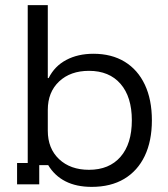

<svg xmlns="http://www.w3.org/2000/svg" viewBox="-20 -720 657 750"><path d="M338.3 10Q278.3 10 235.8 -11.7Q193.3 -33.3 168.3 -75H133.3V0H46.7V-83.3H88.3V-700H166.7V-415H170Q193.3 -461.7 238.8 -485.8Q284.2 -510 345 -510Q415.8 -510 467.1 -478.8Q518.3 -447.5 545.8 -389.2Q573.3 -330.8 573.3 -250Q573.3 -169.2 545.4 -110.8Q517.5 -52.5 465 -21.2Q412.5 10 338.3 10ZM327.5 -56.7Q406.7 -56.7 450.8 -107.5Q495 -158.3 495 -250Q495 -341.7 450.8 -392.5Q406.7 -443.3 327.5 -443.3Q255 -443.3 210.8 -401.7Q166.7 -360 166.7 -290.8V-209.2Q166.7 -140 210.8 -98.3Q255 -56.7 327.5 -56.7Z"/></svg>

Font: Funnel Display Light
Style: Regular
Weight: 300
Designer: NORD ID, Kristian Moeller
Foundry: Dicotype
Version: Version 1.000